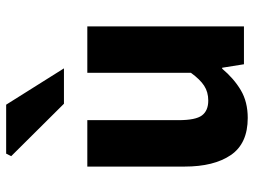

<svg xmlns="http://www.w3.org/2000/svg" viewBox="-118 -674 805 608"><g transform="rotate(-90 284.0 -370.5)"><path d="M214 12Q133 12 96.5 -41.5Q60 -95 60 -188V-496H207V-207Q207 -153 222 -133Q237 -113 269 -113Q296 -113 316 -126Q336 -139 357 -168V-496H504V0H384L373 -69H370Q339 -32 302 -10Q265 12 214 12ZM259 -570 93 -737 101 -753H256L371 -570Z"/></g></svg>

Font: Source Sans 3
Style: Bold
Weight: 700
Designer: Paul D. Hunt
Foundry: Adobe
Version: Version 3.052;hotconv 1.1.0;makeotfexe 2.6.0